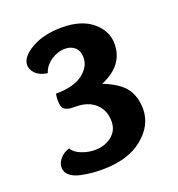

<svg xmlns="http://www.w3.org/2000/svg" viewBox="-125 -776 824 889"><g transform="rotate(-20 287.0 -331.5)"><path d="M363.8 -363.8Q443.8 -332 472.9 -290.5Q502 -249 502 -189.9Q502 -108.9 429 -49.6Q356 9.8 229 9.8Q205.1 9.8 181.6 7.8Q158.2 5.9 126.2 -0.5Q94.2 -6.8 74.2 -22.9Q54.2 -39.1 54.2 -63Q54.2 -85.9 72 -106.4Q89.8 -127 117.2 -134.8Q128.9 -113.8 160.9 -100.3Q192.9 -86.9 230 -86.9Q275.9 -86.9 310.5 -113.5Q345.2 -140.1 345.2 -186Q345.2 -240.2 309.6 -273.2Q273.9 -306.2 214.8 -306.2Q196.8 -306.2 187.5 -307.1Q178.2 -308.1 166 -313Q153.8 -317.9 148.9 -329.8Q144 -341.8 144 -360.8Q144 -379.9 147 -394Q234.9 -394 279.5 -428Q324.2 -461.9 324.2 -507.8Q324.2 -541 305.2 -558.1Q286.1 -575.2 255.9 -575.2Q221.2 -575.2 188 -553Q154.8 -530.8 144 -496.1Q106.9 -501 86.9 -520.5Q66.9 -540 66.9 -563Q66.9 -604 127 -638.4Q187 -672.9 276.9 -672.9Q373 -672.9 427 -627.4Q481 -582 481 -519Q481 -412.1 363.8 -363.8Z"/></g></svg>

Font: Sukar
Style: black
Weight: 900
Designer: Dario Muhafara - Ghiath Alsory
Foundry: Dario Muhafara - Ghiath Alsory
Version: Version 1.00 March 27, 2016, initial release